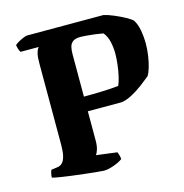

<svg xmlns="http://www.w3.org/2000/svg" viewBox="-104 -801 862 898"><g transform="rotate(-15 326.5 -352.0)"><path d="M291 0Q284 0 260 -2.5Q236 -5 203 -8.5Q170 -12 137 -16.5Q104 -21 79.5 -25Q55 -29 46 -32Q46 -42 48.5 -52.5Q51 -63 54 -68L83 -72Q99 -74 108.5 -84.5Q118 -95 123 -115.5Q128 -136 128 -169V-563Q128 -594 132 -610Q136 -626 140.5 -632Q145 -638 145 -638H57Q53 -643 49.5 -654Q46 -665 45 -674Q51 -680 63.5 -687Q76 -694 88.5 -699Q101 -704 106 -704H476Q495 -700 522.5 -688.5Q550 -677 574 -664Q598 -651 608 -641Q622 -618 627.5 -587Q633 -556 633 -525Q633 -495 628.5 -465.5Q624 -436 617 -412Q610 -388 601 -374Q583 -359 557 -339.5Q531 -320 503.5 -305.5Q476 -291 453 -288H289V-145Q289 -121 283.5 -103.5Q278 -86 272 -80L373 -67Q375 -62 378 -53.5Q381 -45 382 -32Q367 -20 338.5 -10Q310 0 291 0ZM289 -359Q332 -359 378 -360.5Q424 -362 457 -366Q464 -381 470 -407Q476 -433 479.5 -462Q483 -491 483 -516Q483 -546 476.5 -574Q470 -602 454 -621Q439 -624 416 -627Q393 -630 373 -631.5Q353 -633 346 -633Q320 -633 308 -623.5Q296 -614 292.5 -598.5Q289 -583 289 -565Z"/></g></svg>

Font: Texturina 12pt ExtraBold
Style: Regular
Weight: 800
Designer: Guillermo Torres Carreño
Foundry: Omnibus-Type
Version: Version 1.002